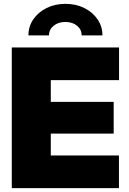

<svg xmlns="http://www.w3.org/2000/svg" viewBox="-20 -973 667 993"><path d="M41 0V-727.5H595.7V-558.6H242.7V-446.3H567.9V-282.2H242.7V-168.9H595.2V0ZM318.4 -953.1Q373 -953.1 416.3 -931.4Q459.5 -909.7 484.6 -872.8Q509.8 -835.9 509.8 -790H402.3Q402.3 -820.3 378.7 -839.8Q355 -859.4 317.9 -859.4Q281.2 -859.4 257.3 -839.8Q233.4 -820.3 233.4 -790H127Q127 -835.9 152.1 -872.8Q177.2 -909.7 220.5 -931.4Q263.7 -953.1 318.4 -953.1Z"/></svg>

Font: Inter 28pt Black
Style: Regular
Weight: 900
Designer: Rasmus Andersson
Foundry: rsms
Version: Version 4.001;git-66647c0bb